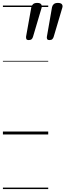

<svg xmlns="http://www.w3.org/2000/svg" viewBox="-20 -923 449 1318"><path d="M178 -648Q164 -648 161 -655Q158 -662 159 -672L195 -873Q197 -885 206.5 -894Q216 -903 235 -903Q256 -903 262.5 -893.5Q269 -884 266 -871L207 -672Q204 -661 197.5 -654.5Q191 -648 178 -648ZM320 -648Q307 -648 303.5 -655Q300 -662 302 -672L337 -873Q339 -885 348.5 -894Q358 -903 377 -903Q398 -903 405 -893.5Q412 -884 408 -871L349 -672Q346 -661 339.5 -654.5Q333 -648 320 -648ZM0 365H311V375H0ZM0 -20H311V0H0ZM0 -505H311V-500H0ZM0 -885H311V-875H0Z"/></svg>

Font: Playwrite AT Guides
Style: Italic
Weight: 400
Italic angle: -13.0072°
Designer: Veronika Burian, José Scaglione
Foundry: TypeTogether
Version: Version 1.002